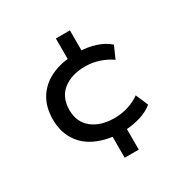

<svg xmlns="http://www.w3.org/2000/svg" viewBox="-167 -769 1005 1029"><g transform="rotate(-30 335.5 -254.0)"><path d="M314 115V-36L335 -12Q259 -19 202 -48.5Q145 -78 114 -131Q83 -184 83 -255Q83 -328 114 -380.5Q145 -433 201.5 -463Q258 -493 333 -498L314 -474V-623H401V-478L382 -500Q439 -499 486.5 -483.5Q534 -468 567 -439L534 -364Q500 -388 459 -401.5Q418 -415 375 -415Q289 -415 237 -373.5Q185 -332 185 -254Q185 -179 237 -137.5Q289 -96 375 -96Q418 -96 459.5 -109Q501 -122 532 -145L565 -69Q533 -42 485 -27.5Q437 -13 384 -11L401 -33V115Z"/></g></svg>

Font: Nunito Sans 7pt SemiExpanded Medium
Style: Regular
Weight: 500
Width: 6
Designer: Vernon Adams
Foundry: Vernon Adams
Version: Version 3.101;gftools[0.9.27]